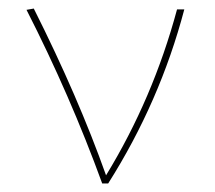

<svg xmlns="http://www.w3.org/2000/svg" viewBox="-20 -429 503 449"><path d="M411 -407Q354 -191 233 0H219Q144 -206 42 -406L59 -409Q163 -202 228 -19Q338 -199 394 -407Z"/></svg>

Font: Ysabeau Infant Thin
Style: Regular
Weight: 200
Designer: Christian Thalmann (Catharsis Fonts)
Version: Version 0.003